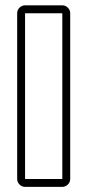

<svg xmlns="http://www.w3.org/2000/svg" viewBox="-20 -687 333 737"><path d="M45.9 -636.2Q45.9 -648.4 54.9 -657.5Q64 -666.5 76.2 -666.5H219.2Q231.4 -666.5 240.5 -657.5Q249.5 -648.4 249.5 -636.2V0Q249.5 12.2 240.5 21.2Q231.4 30.3 219.2 30.3H76.2Q64 30.3 54.9 21.2Q45.9 12.2 45.9 0ZM76.2 0H219.2V-636.2H76.2Z"/></svg>

Font: Akaash Gobhi Outlined
Style: Regular
Weight: 400
Designer: Kulbir Singh Thind, MD
Foundry: Punjab Online
Version: Version 1.200